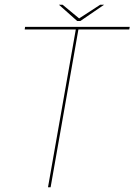

<svg xmlns="http://www.w3.org/2000/svg" viewBox="-20 -788 566 808"><path d="M182 0H193L310 -664H524L526 -675H85.5L84 -664H299ZM305 -699.5H318L418 -768H401.5L313 -710.5L243.5 -768H228Z"/></svg>

Font: Anybody Thin
Style: Italic
Weight: 100
Italic angle: -10°
Designer: Tyler Finck
Foundry: Etcetera Type Company
Version: Version 1.114;gftools[0.9.25]